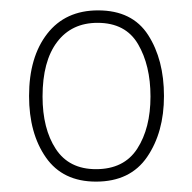

<svg xmlns="http://www.w3.org/2000/svg" viewBox="-20 -745 370 370"><path d="M296 -560Q296 -490 263.5 -442.5Q231 -395 165 -395Q101 -395 68.5 -441.5Q36 -488 36 -560Q36 -635 71 -680Q106 -725 169 -725Q235 -725 265.5 -677.5Q296 -630 296 -560ZM62 -559Q62 -497 87.5 -458Q113 -419 165 -419Q219 -419 244.5 -458.5Q270 -498 270 -559Q270 -619 246 -660Q222 -701 168 -701Q118 -701 90 -664Q62 -627 62 -559Z"/></svg>

Font: Noto Sans Lao UI SemCond Thin
Style: Regular
Weight: 100
Width: 4
Designer: Monotype Design Team
Foundry: Monotype Imaging Inc.
Version: Version 2.000; ttfautohint (v1.8.4.7-5d5b)